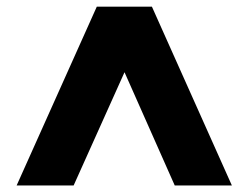

<svg xmlns="http://www.w3.org/2000/svg" viewBox="-20 -724 749 579"><path d="M506.9 -164.8 355.5 -506.2 202.1 -164.8H30.2L271.9 -703.9H438.1L679.2 -164.8Z"/></svg>

Font: Poppins Variable
Style: Regular
Weight: 100
Designer: Jonny Pinhorn
Foundry: Indian Type Foundry
Version: Version 6.000